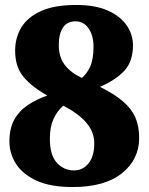

<svg xmlns="http://www.w3.org/2000/svg" viewBox="-20 -744 599 774"><path d="M273 10Q183 10 127 -16Q71 -42 44.5 -83.5Q18 -125 18 -174Q18 -227 38 -262.5Q58 -298 93 -321Q128 -344 171 -359Q112 -391 76.5 -432Q41 -473 41 -540Q41 -591 65.5 -632.5Q90 -674 144.5 -699Q199 -724 287 -724Q364 -724 414.5 -701.5Q465 -679 490.5 -642Q516 -605 516 -561Q516 -496 481 -458.5Q446 -421 383 -394Q441 -365 475.5 -335.5Q510 -306 525.5 -271Q541 -236 541 -188Q541 -101 471.5 -45.5Q402 10 273 10ZM310 -430Q329 -445 343 -474.5Q357 -504 357 -556Q357 -600 337.5 -629Q318 -658 284 -658Q250 -658 233.5 -632.5Q217 -607 217 -562Q217 -512 242.5 -480.5Q268 -449 310 -430ZM278 -57Q314 -57 337 -85.5Q360 -114 360 -166Q360 -213 327 -250.5Q294 -288 235 -318Q210 -296 195.5 -264Q181 -232 181 -185Q181 -118 209.5 -87.5Q238 -57 278 -57Z"/></svg>

Font: Noto Serif Tamil Black
Style: Regular
Weight: 900
Designer: Indian Type Foundry, Tom Grace, and the Monotype Design Team
Foundry: Monotype Imaging Inc.
Version: Version 2.004; ttfautohint (v1.8.4.7-5d5b)